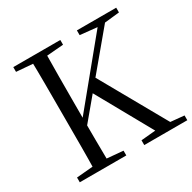

<svg xmlns="http://www.w3.org/2000/svg" viewBox="-160 -890 1053 1051"><g transform="rotate(-30 366.0 -364.0)"><path d="M155.3 0Q157.3 -83.6 157.4 -167.7Q157.5 -251.7 157.5 -336.8V-391.1Q157.5 -476.1 157.4 -560.4Q157.3 -644.8 155.3 -728H245.3Q244.1 -645.2 243.6 -560.7Q243.1 -476.1 243.1 -391.1V-284.2Q243.1 -231.3 243.6 -157.7Q244.1 -84.1 245.3 0ZM52.8 0V-30.1L190.9 -42.1H212.3L346.8 -30.1V0ZM52.8 -698V-728H349.9V-698L212.3 -686.9H190.9ZM460.3 0V-30.1L590.3 -42.1H608.2L732.4 -30.1V0ZM454.8 -698V-728H703.3V-698L598.6 -686.9L577.9 -685.2ZM198.9 -196.5 195.4 -251.5H205.5L223.6 -274.4L595.8 -728H642.9ZM573.4 0 349.5 -401.4 405.2 -467.1 668.3 0Z"/></g></svg>

Font: Noto Serif JP
Style: Regular
Weight: 200
Designer: Ryoko NISHIZUKA 西塚涼子 (kana & ideographs); Frank Grießhammer (Latin, Greek & Cyrillic); Wenlong ZHANG 张文龙 (bopomofo); San
Foundry: Adobe
Version: Version 2.001;hotconv 1.1.0;makeotfexe 2.6.0